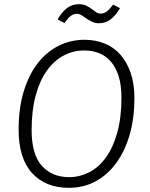

<svg xmlns="http://www.w3.org/2000/svg" viewBox="-20 -886 718 917"><path d="M622 -417Q622 -324 600 -245.5Q578 -167 537 -110Q496 -53 438.5 -21Q381 11 309 11Q197 11 133 -59.5Q69 -130 69 -267Q69 -370 93.5 -450Q118 -530 160.5 -584.5Q203 -639 260.5 -667.5Q318 -696 383 -696Q435 -696 479 -678.5Q523 -661 554.5 -625.5Q586 -590 604 -538Q622 -486 622 -417ZM310 -40Q360 -40 405.5 -63Q451 -86 485.5 -133.5Q520 -181 540 -252.5Q560 -324 560 -420Q560 -480 546.5 -522.5Q533 -565 509 -592.5Q485 -620 452.5 -632.5Q420 -645 382 -645Q331 -645 285.5 -621.5Q240 -598 205.5 -551Q171 -504 151 -432Q131 -360 131 -264Q131 -149 179.5 -94.5Q228 -40 310 -40ZM452 -775Q434 -775 419.5 -782Q405 -789 393 -797.5Q381 -806 370 -813Q359 -820 348 -820Q330 -820 316 -808.5Q302 -797 288 -776L255 -793Q275 -828 299.5 -847Q324 -866 356 -866Q377 -866 391.5 -859Q406 -852 417.5 -843.5Q429 -835 439 -828Q449 -821 460 -821Q477 -821 491 -832Q505 -843 520 -864L553 -847Q533 -812 508.5 -793.5Q484 -775 452 -775Z"/></svg>

Font: Glekhifnjqigglhiwekvrgaqftz
Style: Regular
Weight: 300
Italic angle: -8°
Designer: Carrois Corporate & Edenspiekermann
Foundry: Carrois Corporate GbR & Edenspiekermann AG
Version: Version 2.001